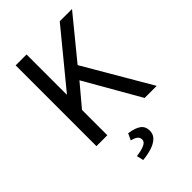

<svg xmlns="http://www.w3.org/2000/svg" viewBox="-263 -756 1102 1102"><g transform="rotate(-45 288.5 -205.0)"><path d="M86.4 0V-655.8H174.8V-330.1H176.8L444.3 -655.8H543.9L338.9 -405.3L575.7 0H477.5L284.7 -336.4L174.8 -205.6V0ZM219.7 246.1 210.4 204.6Q250 199.7 274.7 189Q299.3 178.2 299.3 159.2Q299.3 140.1 284.9 130.6Q270.5 121.1 249 115.7L267.6 76.2Q319.3 84 342.8 102.1Q366.2 120.1 366.2 154.3Q366.2 183.6 345.5 202.9Q324.7 222.2 291.3 232.4Q257.8 242.7 219.7 246.1Z"/></g></svg>

Font: Varta Medium
Style: Regular
Weight: 500
Designer: Joana Correia, Viktoriya Grabowska, Eben Sorkin
Foundry: Sorkin Type Co.
Version: Version 1.004